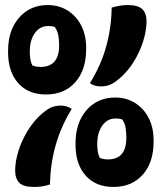

<svg xmlns="http://www.w3.org/2000/svg" viewBox="-20 -730 640 760"><path d="M169 -710Q213 -710 247.5 -688.5Q282 -667 301.5 -629Q321 -591 321 -541V-535Q321 -453 278 -404.5Q235 -356 162 -356Q92 -356 52 -401Q12 -446 12 -523V-529Q12 -610 55.5 -660Q99 -710 169 -710ZM336 -401Q380 -472 400.5 -546.5Q421 -621 422 -700Q456 -710 485 -710Q527 -710 543.5 -693.5Q560 -677 560 -645Q560 -610 547.5 -569Q535 -528 511.5 -489Q488 -450 455 -421Q432 -401 415.5 -394.5Q399 -388 379 -388Q353 -388 336 -401ZM98 -523Q98 -510 100 -496.5Q102 -483 108 -471Q118 -467 126.5 -466Q135 -465 140 -465Q214 -465 214 -550V-554Q214 -571 211 -589Q208 -607 197 -623Q188 -627 171 -627Q138 -627 118 -599Q98 -571 98 -527ZM436 -344Q480 -344 514.5 -322.5Q549 -301 568.5 -263Q588 -225 588 -175V-169Q588 -87 545 -38.5Q502 10 429 10Q359 10 319 -35Q279 -80 279 -157V-163Q279 -244 322.5 -294Q366 -344 436 -344ZM264 -299Q221 -229 200 -154Q179 -79 178 0Q160 6 145 8Q130 10 115 10Q73 10 56.5 -6.5Q40 -23 40 -55Q40 -90 52.5 -131Q65 -172 89 -211.5Q113 -251 145 -279Q168 -299 184.5 -305.5Q201 -312 221 -312Q245 -312 264 -299ZM365 -157Q365 -144 367 -130.5Q369 -117 375 -105Q385 -101 393.5 -100Q402 -99 407 -99Q480 -99 480 -184V-188Q480 -205 477.5 -223Q475 -241 464 -257Q455 -261 437 -261Q405 -261 385 -233Q365 -205 365 -161Z"/></svg>

Font: Recursive Sn Csl St
Style: Bold
Weight: 700
Version: Version 1.079;hotconv 1.0.112;makeotfexe 2.5.65598; ttfautoh